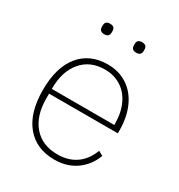

<svg xmlns="http://www.w3.org/2000/svg" viewBox="-176 -850 916 982"><g transform="rotate(30 282.0 -359.5)"><path d="M160 -697V-705Q160 -732 189 -732Q218 -732 218 -705V-697Q218 -670 189 -670Q160 -670 160 -697ZM349 -697V-705Q349 -732 378 -732Q407 -732 407 -705V-697Q407 -670 378 -670Q349 -670 349 -697ZM60 -267Q60 -401 119.5 -473.5Q179 -546 284 -546Q349 -546 399 -513.5Q449 -481 476 -421Q503 -361 503 -281V-266H97V-237Q97 -136 147.5 -77Q198 -18 289 -18Q352 -18 397 -49Q442 -80 465 -141L492 -126Q468 -62 415 -24.5Q362 13 288 13Q181 13 120.5 -60Q60 -133 60 -267ZM97 -294H466V-300Q466 -365 443.5 -414Q421 -463 379.5 -489.5Q338 -516 284 -516Q197 -516 147 -456.5Q97 -397 97 -297Z"/></g></svg>

Font: IBM Plex Sans JP ExtraLight
Style: Regular
Weight: 200
Designer: Mike Abbink; Paul van der Laan; Pieter van Rosmalen; Wujin Sim; Yejin Wi; Jinhee Kim; Boomi Park; Yona Kim; Kichan Ma
Foundry: Sandoll Inc.
Version: Version 1.001